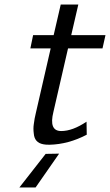

<svg xmlns="http://www.w3.org/2000/svg" viewBox="-20 -626 482 841"><path d="M113 -414 125 -472H215L246 -606H323L292 -472H442L429 -414H278L214 -136Q193 -52 248 -52Q298 -52 359 -93Q359 -84 359.5 -65Q360 -46 360 -36Q280 6 197 8Q178 8 170 6Q131 -1 128 -41Q125 -63 128 -82Q131 -107 137 -131L202 -414ZM65 195 180 48 239 47 136 195Z"/></svg>

Font: Coval
Style: Light Italic
Weight: 300
Foundry: Context Ltd
Version: Version 001.000